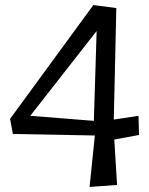

<svg xmlns="http://www.w3.org/2000/svg" viewBox="-20 -730 591 761"><path d="M100 -271 352 -251 363 -607ZM441 -698 431 -256 529 -271 531 -195 433 -177 444 3 335 11 356 -193 31 -199 20 -259 350 -710Z"/></svg>

Font: Underdog
Style: Regular
Weight: 400
Designer: Sergey Steblina
Foundry: Sergey Steblina, Jovanny Lemonad
Version: Version 1.001; ttfautohint (v0.9)